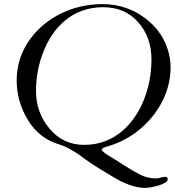

<svg xmlns="http://www.w3.org/2000/svg" viewBox="-20 -729 849 933"><path d="M739 138C710.3 138 683.8 131.7 659.5 119C605.4 90.8 570.6 65 516.5 32.5C488.5 15.7 474.5 4.4 474.5 -1.3C474.5 -7 482 -11.9 497 -16C557 -32.7 610.3 -60.2 657 -98.5C735.9 -163.3 809 -269.6 809 -402C809 -430.7 804.7 -458.7 796 -486C779.3 -539.3 750 -584.7 708 -622C642.7 -680 565.7 -709 477 -709C404.3 -709 336.2 -693.2 272.5 -661.5C162.4 -606.7 61 -493.4 61 -339C61 -270.3 79.2 -206 115.5 -146C151.8 -86 202.7 -46.3 268 -27C303.3 -16.3 347 8.7 399 48C441.6 79.2 478.1 99.3 525 128C585 165.3 638.7 184 686 184C710.7 184 795 167.1 795 143C795 134.3 791.3 130 784 130C770.1 130 752.5 138 739 138ZM389.5 -25C321.2 -25 265 -51.2 221 -103.5C177 -155.8 155 -216.7 155 -286C155 -355.3 167.7 -421 193 -483C238.8 -595.2 330.1 -694 481.5 -694C551.8 -694 608.5 -669.7 651.5 -621C694.5 -572.3 716 -512.5 716 -441.5C716 -370.5 703.3 -303.7 678 -241C633 -129.6 538.4 -25 389.5 -25Z"/></svg>

Font: fbb
Style: Italic
Weight: 400
Italic angle: -12°
Designer: David J. Perry, Michael Sharpe
Version: Version 0.991